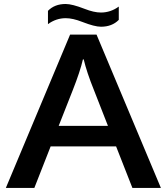

<svg xmlns="http://www.w3.org/2000/svg" viewBox="-20 -899 820 944"><path d="M564 -801.3Q530.8 -767.6 476.6 -767.6Q444.8 -767.6 383.8 -791.5Q337.9 -809.6 303.2 -809.6Q255.9 -809.6 215.8 -780.3V-845.7Q248.5 -879.4 302.7 -879.4Q334.5 -879.4 396 -855.5Q441.9 -837.4 476.1 -837.4Q523.9 -837.4 564 -866.7ZM324.7 -729H454.6L771 24.9H630.9L550.8 -179.2H229L148.9 24.9H8.8ZM510.7 -280.3 441.9 -456.1Q406.7 -543 391.6 -606.9H387.7Q374 -547.4 337.9 -456.1L268.6 -280.3Z"/></svg>

Font: FORM UDPGothic
Style: Bold
Weight: 700
Foundry: Pronama LLC
Version: Version 1.051